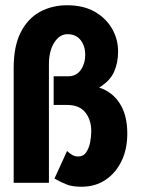

<svg xmlns="http://www.w3.org/2000/svg" viewBox="-20 -695 540 730"><path d="M290 15Q256 15 235 7Q214 -1 187 -16L235 -121Q244 -112 254.5 -106Q265 -100 277 -100Q297 -100 307.5 -115.5Q318 -131 322.5 -153Q327 -175 327 -196Q327 -239 304.5 -267.5Q282 -296 234 -296H184V-405H240Q270 -405 287 -429Q304 -453 304 -487Q304 -520 286.5 -542.5Q269 -565 236 -565Q207 -565 186.5 -533.5Q166 -502 166 -449V0H32V-437Q32 -519 58.5 -571.5Q85 -624 131 -649.5Q177 -675 236 -675Q297 -675 340 -650.5Q383 -626 406 -586Q429 -546 429 -499Q429 -456 413.5 -421.5Q398 -387 357 -362Q407 -346 435.5 -301.5Q464 -257 464 -187Q464 -128 442 -82.5Q420 -37 381 -11Q342 15 290 15Z"/></svg>

Font: Inconsolata Black
Style: Regular
Weight: 900
Monospace: yes
Designer: Raph Levien, Cyreal, Brenton Simpson
Foundry: Raph Levien, Cyreal, Google
Version: Version 3.001; ttfautohint (v1.8.2.53-6de2)